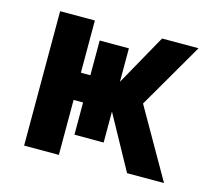

<svg xmlns="http://www.w3.org/2000/svg" viewBox="-81 -623 814 725"><g transform="rotate(15 325.5 -260.5)"><path d="M69.3 2V-523.4H205.1V-319.3H242.2V-455.1H356.4V-324.2L467.8 -523.4H610.4L461.9 -267.6L616.2 2H471.7L356.4 -208V-86.9H242.2V-212.9H205.1V2Z"/></g></svg>

Font: Gen Shin Gothic Bold
Style: Bold
Weight: 700
Designer: [Source Han Sans]
Ryoko NISHIZUKA  (kana & ideographs); Paul D. Hunt (Latin, Greek & Cyrillic); Wenlong ZHANG  (bopomofo
Version: Version 1.002.20150607